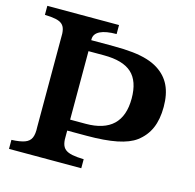

<svg xmlns="http://www.w3.org/2000/svg" viewBox="-110 -872 999 985"><g transform="rotate(15 390.0 -380.0)"><path d="M22 -759.8H402.8V-711.9Q346.2 -711.9 316.2 -697.3Q286.1 -682.6 285.2 -654.8V-647.9H403.8Q461.9 -647.9 506.1 -643.1Q550.3 -638.2 583.7 -627.9Q617.2 -617.7 643.1 -601.1Q689 -571.8 710.9 -525.9Q732.9 -480 732.9 -413.1Q732.9 -346.7 712.4 -299.6Q691.9 -252.4 648.9 -220.2Q613.3 -193.8 549.6 -180.9Q485.8 -168 389.2 -168H286.1V-146Q284.7 -117.7 289.3 -98.9Q293.9 -80.1 307.1 -69.3Q320.3 -58.6 344.5 -53.7Q368.7 -48.8 405.8 -47.9V0H22V-47.9Q67.4 -49.8 92 -58.8Q116.7 -67.9 125.7 -88.4Q134.8 -108.9 132.8 -146V-616.2Q134.3 -644 130.1 -662.4Q126 -680.7 113.8 -691.2Q101.6 -701.7 79.3 -706.3Q57.1 -710.9 22 -711.9ZM286.1 -589.8V-226.1H368.2Q563 -226.1 563 -412.1Q563 -504.4 516.1 -547.1Q469.2 -589.8 368.2 -589.8Z"/></g></svg>

Font: BIZ UDPMincho
Style: Bold
Weight: 700
Designer: TypeBank Co., Ltd.
Foundry: Morisawa Inc.
Version: Version 1.06